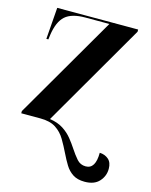

<svg xmlns="http://www.w3.org/2000/svg" viewBox="-117 -611 726 926"><g transform="rotate(15 246.5 -148.0)"><path d="M396 240Q360 240 337 225Q314 210 299 185.5Q284 161 270 132Q254 99 236 68.5Q218 38 189 19Q160 0 111 0H16V-11L315 -526H195Q127 -526 95 -497.5Q63 -469 53 -401L50 -378H40L52 -536H456V-525L157 -9Q197 -3 224 14.5Q251 32 269.5 55Q288 78 303 101Q320 127 337.5 147Q355 167 382 167Q431 167 431 86Q457 87 475 102.5Q493 118 493 150Q493 186 468.5 213Q444 240 396 240Z"/></g></svg>

Font: Noto Serif Display SemiCondensed
Style: Bold
Weight: 700
Width: 4
Designer: Monotype Design Team
Foundry: Monotype Imaging Inc.
Version: Version 2.009